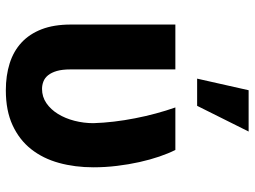

<svg xmlns="http://www.w3.org/2000/svg" viewBox="-123 -703 835 629"><g transform="rotate(90 294.5 -388.5)"><path d="M207.4 -545.5V-201.7Q207.4 -175.1 212.5 -157.3Q217.7 -139.6 226.4 -128.7Q235.1 -117.9 246.8 -113.3Q258.5 -108.7 271.3 -108.7Q297.2 -108.7 318 -123Q338.8 -137.4 353.3 -161Q367.9 -184.7 375.7 -215Q383.5 -245.4 383.5 -277Q382.5 -309.7 378.4 -344.3Q374.3 -378.9 367.5 -413.5Q360.8 -448.2 351.7 -481.7Q342.7 -515.3 332 -545.5H471.2Q482.6 -523.1 492.9 -492.9Q503.2 -462.7 511 -427.7Q518.8 -392.8 523.4 -354.4Q528.1 -316.1 528.1 -277Q528.1 -216.6 513.7 -164.2Q499.3 -111.9 468.8 -73.2Q438.2 -34.4 390.4 -12.3Q342.7 9.9 275.9 9.9Q227.3 9.9 187.5 -2.7Q147.7 -15.3 119.5 -41.4Q91.3 -67.5 75.8 -107.6Q60.4 -147.7 60.4 -203.1V-545.5ZM237.6 -616.8 275.6 -785.5H410.9L326.7 -616.8Z"/></g></svg>

Font: Cannonade
Style: Bold
Weight: 700
Designer: Rasmus Andersson
Foundry: rsms
Version: Version 3.012;git-f93a4a705